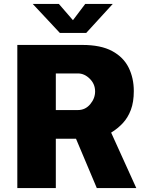

<svg xmlns="http://www.w3.org/2000/svg" viewBox="-20 -950 754 970"><path d="M668.5 0H469L364 -249H262V0H67.5V-723H395.5Q489.5 -723 546.8 -692Q604 -661 630 -608.2Q656 -555.5 656 -490Q656 -434.5 641.2 -395.2Q626.5 -356 600.8 -328.2Q575 -300.5 541.5 -280ZM373.5 -394Q411 -394 435.8 -423.5Q460.5 -453 460.5 -488Q460.5 -525.5 433.5 -552.2Q406.5 -579 373.5 -579H262V-394ZM282.5 -783.5 145.5 -930H277.5L348.5 -848L410.5 -930H549.5L415.5 -783.5Z"/></svg>

Font: Public Sans Black
Style: Regular
Weight: 900
Designer: The Public Sans Project Authors: Dan O. Williams and USWDS (Libre Franklin designed by Pablo Impallari and Rodrigo Fuenz
Version: Version 1.007